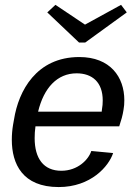

<svg xmlns="http://www.w3.org/2000/svg" viewBox="-20 -749 573 785"><path d="M498.3 -698.3 475 -729.2 327.5 -648.3 206.7 -729.2 173.3 -698.3 303.3 -575H328.3ZM33.3 -238.3C30 -218.3 28.3 -197.5 28.3 -177.5C28.3 -79.2 71.7 15.8 220 15.8C351.7 15.8 425 -69.2 442.5 -123.3L353.3 -131.7C341.7 -95.8 297.5 -50.8 230.8 -50.8C158.3 -50.8 121.7 -100.8 121.7 -184.2C121.7 -199.2 122.5 -215 125 -232.5H467.5C475 -255 481.7 -277.5 485 -300C487.5 -313.3 488.3 -325.8 488.3 -339.2C488.3 -434.2 430.8 -515.8 304.2 -515.8C128.3 -515.8 55.8 -376.7 37.5 -261.7ZM135.8 -292.5C159.2 -390 214.2 -449.2 293.3 -449.2C356.7 -449.2 400 -413.3 400 -338.3C400 -326.7 399.2 -314.2 396.7 -300.8C396.7 -298.3 395.8 -295 395.8 -292.5Z"/></svg>

Font: Boon Medium
Style: Italic
Weight: 500
Italic angle: -9°
Designer: Sungsit Sawaiwan
Foundry: FontUni
Version: Version 3.0